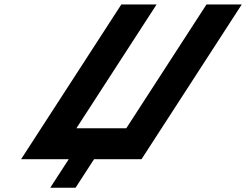

<svg xmlns="http://www.w3.org/2000/svg" viewBox="-20 -722 1115 870"><path d="M552.2 -140.7H326.1L689.5 -701.7H529.7L75.5 -0.5H235.3H291.4L207.7 128.7H322.4L406.1 -0.5H461.4H621.2L1075.4 -701.7H915.6Z"/></svg>

Font: Hussar
Style: BdWodka
Weight: 700
Foundry: Cannot Into Space Fonts
Version: Version 2.00